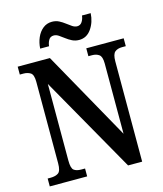

<svg xmlns="http://www.w3.org/2000/svg" viewBox="-131 -1009 937 1106"><g transform="rotate(-15 337.5 -456.5)"><path d="M27 0V-47H45Q73 -47 90.5 -58.5Q108 -70 108 -116V-602Q108 -645 90.5 -656Q73 -667 49 -667H27V-714H219L516 -183V-602Q516 -643 499.5 -655Q483 -667 458 -667H436V-714H659V-667H636Q610 -667 594 -654Q578 -641 578 -598V0H494L169 -573V-116Q169 -70 184 -58.5Q199 -47 227 -47H250V0ZM410 -771Q387 -771 368 -780.5Q349 -790 333 -802.5Q317 -815 302.5 -824.5Q288 -834 274 -834Q253 -834 243.5 -817.5Q234 -801 232 -781H179Q181 -816 194 -846Q207 -876 230 -894.5Q253 -913 284 -913Q307 -913 325.5 -903.5Q344 -894 360 -881.5Q376 -869 390.5 -859.5Q405 -850 419 -850Q438 -850 448.5 -866.5Q459 -883 461 -903H513Q510 -850 482.5 -810.5Q455 -771 410 -771Z"/></g></svg>

Font: Noto Serif Myanmar Cond SemBd
Style: Regular
Weight: 600
Width: 3
Designer: Ben Mitchell and the Monotype Design Team
Foundry: Monotype Imaging Inc.
Version: Version 2.106; ttfautohint (v1.8.4.7-5d5b)